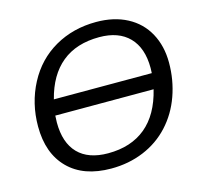

<svg xmlns="http://www.w3.org/2000/svg" viewBox="-103 -811 984 934"><g transform="rotate(-15 389.0 -344.0)"><path d="M458 -698.2Q547.4 -698.2 613.5 -663.3Q679.7 -628.4 714.8 -564Q750 -499.5 750 -415.5Q750 -328.6 721.9 -249.5Q693.8 -170.4 639.6 -111.6Q585.4 -52.7 510 -21.5Q434.6 9.8 346.2 9.8Q207.5 9.8 130.9 -67.1Q54.2 -144 54.2 -279.8Q54.2 -396.5 105.7 -494.4Q157.2 -592.3 249.5 -645.3Q341.8 -698.2 458 -698.2ZM350.6 -65.9Q466.3 -65.9 540.5 -127.2Q614.7 -188.5 644 -309.6H148.9L147.5 -274.9Q147.5 -172.9 199.5 -119.4Q251.5 -65.9 350.6 -65.9ZM453.6 -623Q337.9 -623 264.9 -563.2Q191.9 -503.4 162.6 -387.7H655.8L656.7 -413.6Q656.7 -514.6 603.8 -568.8Q550.8 -623 453.6 -623Z"/></g></svg>

Font: Liberation Sans
Style: Italic
Weight: 400
Italic angle: -12°
Designer: Steve Matteson
Foundry: Ascender Corporation
Version: Version 2.1.5